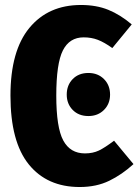

<svg xmlns="http://www.w3.org/2000/svg" viewBox="-20 -733 556 771"><path d="M509 -635 431 -540Q399 -563 373 -573Q347 -583 316 -583Q259 -583 232.5 -530.5Q206 -478 206 -349Q206 -221 234 -169Q262 -117 321 -117Q353 -117 377 -128.5Q401 -140 438 -168L516 -74Q470 -32 418.5 -7Q367 18 300 18Q169 18 95.5 -73Q22 -164 22 -349Q22 -529 98 -621Q174 -713 305 -713Q367 -713 415 -693.5Q463 -674 509 -635ZM422 -353Q422 -316 397.5 -291.5Q373 -267 335 -267Q296 -267 272 -291.5Q248 -316 248 -353Q248 -391 272 -415.5Q296 -440 335 -440Q373 -440 397.5 -415.5Q422 -391 422 -353Z"/></svg>

Font: Fira Sans Compressed ExtraBold
Style: Regular
Weight: 800
Width: 1
Designer: bBox Type GmbH & Carrois Corporate GbR & Edenspiekermann AG
Foundry: bBox Type GmbH & Carrois Corporate GbR & Edenspiekermann AG
Version: Version 4.301